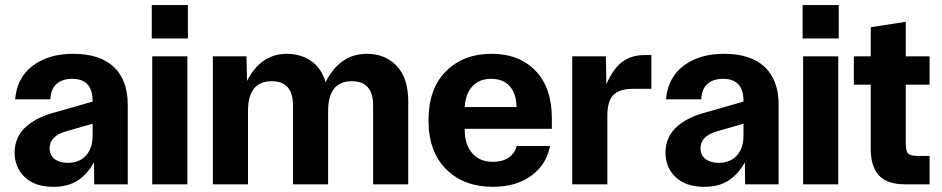

<svg xmlns="http://www.w3.org/2000/svg" viewBox="-20 -720 3679 750"><path d="M189 9.8Q116.2 9.8 76.7 -28.1Q37.1 -65.9 37.1 -124Q37.1 -155.8 49.3 -181.9Q61.5 -208 82.8 -226.1Q104 -244.1 127.9 -256.3Q151.9 -268.6 180.2 -276.9L341.8 -323.2V-325.2Q341.8 -412.1 262.2 -412.1Q223.1 -412.1 200.7 -391.8Q178.2 -371.6 176.8 -332H39.1Q46.4 -417 108.2 -463.4Q169.9 -509.8 266.1 -509.8Q370.1 -509.8 424.6 -458.5Q479 -407.2 479 -311V0H348.1L347.2 -85.9Q320.8 -39.1 283 -14.6Q245.1 9.8 189 9.8ZM173.8 -141.1Q173.8 -113.8 193.1 -98.9Q212.4 -84 245.1 -84Q290.5 -84 316.2 -112.8Q341.8 -141.6 341.8 -189.9V-236.8L237.8 -207Q173.8 -188 173.8 -141.1Z M574.7 0V-500H711.9V0ZM572.8 -569.8H713.9V-700.2H572.8Z M811.5 0V-500H942.9L944.8 -403.8Q999 -509.8 1100.6 -509.8Q1154.8 -509.8 1195.1 -481.9Q1235.4 -454.1 1252 -398.9Q1307.1 -509.8 1413.6 -509.8Q1484.4 -509.8 1529.5 -462.6Q1574.7 -415.5 1574.7 -323.2V0H1437.5V-308.1Q1437.5 -402.8 1354.5 -402.8Q1261.7 -402.8 1261.7 -286.1V0H1124.5V-308.1Q1124.5 -402.8 1041.5 -402.8Q948.7 -402.8 948.7 -286.1V0Z M1904.8 9.8Q1792.5 9.8 1723.1 -58.6Q1653.8 -127 1653.8 -250Q1653.8 -373 1721.9 -441.4Q1790 -509.8 1900.4 -509.8Q2008.3 -509.8 2072 -443.4Q2135.7 -377 2135.7 -257.8V-216.8H1795.4V-211.9Q1795.4 -155.3 1824.5 -121.6Q1853.5 -87.9 1905.8 -87.9Q1943.8 -87.9 1967.8 -105Q1991.7 -122.1 1998.5 -149.9H2128.4Q2115.2 -77.6 2055.7 -33.9Q1996.1 9.8 1904.8 9.8ZM1795.4 -301.8H1997.6Q1997.6 -352.5 1971.9 -382.3Q1946.3 -412.1 1898.4 -412.1Q1852.1 -412.1 1825.2 -382.8Q1798.3 -353.5 1795.4 -301.8Z M2215.3 0V-500H2346.7L2348.6 -391.1Q2376 -452.6 2411.1 -478.8Q2446.3 -504.9 2498.5 -504.9H2524.4V-373H2452.6Q2400.4 -373 2376.5 -349.4Q2352.5 -325.7 2352.5 -268.1V0Z M2731.4 9.8Q2658.7 9.8 2619.1 -28.1Q2579.6 -65.9 2579.6 -124Q2579.6 -155.8 2591.8 -181.9Q2604 -208 2625.2 -226.1Q2646.5 -244.1 2670.4 -256.3Q2694.3 -268.6 2722.7 -276.9L2884.3 -323.2V-325.2Q2884.3 -412.1 2804.7 -412.1Q2765.6 -412.1 2743.2 -391.8Q2720.7 -371.6 2719.2 -332H2581.5Q2588.9 -417 2650.6 -463.4Q2712.4 -509.8 2808.6 -509.8Q2912.6 -509.8 2967 -458.5Q3021.5 -407.2 3021.5 -311V0H2890.6L2889.6 -85.9Q2863.3 -39.1 2825.4 -14.6Q2787.6 9.8 2731.4 9.8ZM2716.3 -141.1Q2716.3 -113.8 2735.6 -98.9Q2754.9 -84 2787.6 -84Q2833 -84 2858.6 -112.8Q2884.3 -141.6 2884.3 -189.9V-236.8L2780.3 -207Q2716.3 -188 2716.3 -141.1Z M3117.2 0V-500H3254.4V0ZM3115.2 -569.8H3256.3V-700.2H3115.2Z M3516.1 0Q3444.8 0 3413.1 -34.9Q3381.3 -69.8 3381.3 -138.2V-389.2H3315.4V-500H3381.3V-613.8L3518.1 -634.8V-500H3611.3V-389.2H3518.1V-163.1Q3518.1 -129.9 3527.3 -120.4Q3536.6 -110.8 3566.4 -110.8H3611.3V0Z"/></svg>

Font: TASA Orbiter Deck
Style: Bold
Weight: 700
Designer: Weizhong Zhang
Version: Version 1.000;Glyphs 3.1.2 (3151)